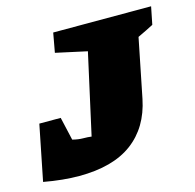

<svg xmlns="http://www.w3.org/2000/svg" viewBox="-129 -633 749 737"><g transform="rotate(-15 245.5 -265.0)"><path d="M-42 0 2 -220H87L108 -128Q131 -122 151 -122Q159 -122 167.5 -121.5Q176 -121 183 -120L254 -440L130 -467L144 -544H533L519 -474Q509 -469 491.5 -460Q474 -451 456 -443L409 -209Q387 -101 310 -43.5Q233 14 98 14Q67 14 31.5 10.5Q-4 7 -42 0Z"/></g></svg>

Font: Piazzolla SC Black
Style: Italic
Weight: 900
Italic angle: -11.3°
Designer: Juan Pablo del Peral
Foundry: Huerta Tipografica
Version: Version 1.330